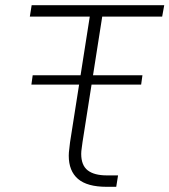

<svg xmlns="http://www.w3.org/2000/svg" viewBox="-20 -720 653 740"><path d="M326 -394 332 -430H529L524 -394ZM101 -394 106 -430H298L293 -394ZM391 0Q316 0 280.5 -30.5Q245 -61 245 -120Q245 -132 247 -146Q249 -160 250 -172L326 -656H95L102 -700H613L605 -656H374L298 -172Q297 -162 295 -149.5Q293 -137 293 -127Q293 -83 318 -63.5Q343 -44 392 -44H435L428 0Z"/></svg>

Font: MuseoModerno ExtraLight
Style: Italic
Weight: 250
Italic angle: -9°
Designer: Pablo Cosgaya, Héctor Gatti, Marcela Romero, and the Authors of The MuseoModerno Project.
Foundry: Omnibus-Type Team
Version: Version 1.003